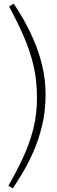

<svg xmlns="http://www.w3.org/2000/svg" viewBox="-20 -831 309 1049"><path d="M50 198 26 184Q70 107 105.5 31Q141 -45 161.5 -125Q182 -205 182 -296Q182 -392 163 -473Q144 -554 110 -631.5Q76 -709 30 -796L55 -811Q75 -782 104 -732.5Q133 -683 162 -617.5Q191 -552 210 -475Q229 -398 229 -314Q229 -223 209.5 -143Q190 -63 160.5 2.5Q131 68 101 117.5Q71 167 50 198Z"/></svg>

Font: Literata ExtraLight
Style: Regular
Weight: 250
Designer: Latin by Veronika Burian and Jose Scaglione. Greek by Irene Vlachou. Cyrillic by Vera Evstafieva.
Foundry: TypeTogether
Version: Version 3.103;gftools[0.9.29]